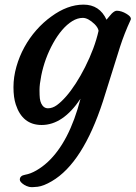

<svg xmlns="http://www.w3.org/2000/svg" viewBox="-20 -525 575 814"><path d="M321.3 -106.4Q247.1 4.9 156.7 4.9Q75.2 4.9 46.9 -82Q37.1 -111.8 37.1 -155.3Q37.1 -198.7 49.6 -242.4Q62 -286.1 83.5 -325.2Q105 -364.3 134 -397.2Q163.1 -430.2 196.3 -454.1Q265.6 -505.4 334 -505.4Q402.3 -505.4 431.6 -441.4Q437.5 -447.8 442.4 -454.3Q447.3 -460.9 453.1 -466.8Q465.8 -479.5 475.3 -479.5Q484.9 -479.5 495.4 -476.1Q505.9 -472.7 515.6 -466.8Q539.6 -452.6 533.7 -440.4Q506.8 -382.3 488.8 -326.2L416.5 -95.7Q331.1 166.5 199.7 243.2Q165 263.7 139.6 266.8Q114.3 270 103 267.1Q91.8 264.2 83 258.8Q64 246.6 64 236.8Q64 219.7 86.7 215.8Q109.4 211.9 134.3 197.5Q159.2 183.1 181.6 162.6Q273.9 77.1 321.3 -106.4ZM154.8 -86.4Q164.6 -65.9 183.6 -65.9Q202.6 -65.9 221.2 -79.3Q239.7 -92.8 260.3 -116.2Q280.8 -139.6 301.3 -171.4Q321.8 -203.1 340.3 -239.7Q381.3 -320.8 397.9 -394.5Q395.5 -408.2 381.3 -422.4Q353.5 -449.2 331.1 -449.2Q308.6 -449.2 286.1 -435.3Q263.7 -421.4 243.4 -397.7Q223.1 -374 205.6 -342.5Q188 -311 175 -275.9Q162.1 -240.7 154.8 -203.9Q147.5 -167 147.5 -143.6Q147.5 -120.1 148.9 -107.9Q150.4 -95.7 154.8 -86.4Z"/></svg>

Font: Courgette
Style: Regular
Weight: 400
Designer: Karolina Lach
Foundry: Sorkin Type Co.
Version: Version 1.002